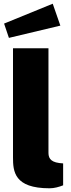

<svg xmlns="http://www.w3.org/2000/svg" viewBox="-20 -1003 385 1034"><path d="M264 -983 2 -876 28 -799 305 -865ZM247 11C272 11 297 4 320 -5V-123L299 -125C247 -132 241 -157 241 -182V-743H50V-156C50 -80 56 11 247 11Z"/></svg>

Font: United Sans Black
Style: Regular
Weight: 900
Designer: Pablo Impallari, Rodrigo Fuenzalida (Modified by Dan O. Williams)
Version: Version 1.000;PS 001.000;hotconv 1.0.88;makeotf.lib2.5.64775